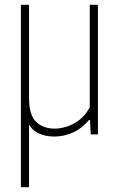

<svg xmlns="http://www.w3.org/2000/svg" viewBox="-20 -560 500 800"><path d="M207 9Q167.5 9 138.2 -5.8Q109 -20.5 93 -56Q77 -91.5 77 -154V-230H101V-152Q101 -79.5 131 -51.8Q161 -24 208 -24Q230 -24 257.2 -32.2Q284.5 -40.5 310.2 -60Q336 -79.5 354 -113V-540H388V0H358L355 -60H351Q322 -25 284 -8Q246 9 207 9ZM67 220V-540H101V220Z"/></svg>

Font: Encode Sans Condensed Thin
Style: Regular
Weight: 100
Width: 3
Designer: Multiple Designers
Foundry: Impallari Type
Version: Version 3.002